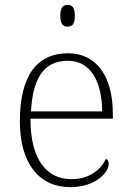

<svg xmlns="http://www.w3.org/2000/svg" viewBox="-20 -763 539 793"><path d="M259 -653C278 -653 289 -663 289 -698C289 -732 278 -743 259 -743C241 -743 229 -732 229 -698C229 -663 241 -653 259 -653ZM270 10C375 10 429 -51 429 -86C429 -97 425 -103 418 -107C395 -61 349 -23 274 -23C172 -23 105 -106 106 -273H446V-294C446 -452 375 -543 261 -543C133 -543 62 -451 62 -262C62 -88 142 10 270 10ZM402 -303H108C115 -432 156 -512 260 -512C354 -512 401 -427 402 -303Z"/></svg>

Font: Noto Serif Myanmar ExtraLight
Style: Regular
Weight: 200
Designer: Ben Mitchell and the Monotype Design Team
Foundry: Monotype Imaging Inc.
Version: Version 2.106